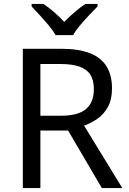

<svg xmlns="http://www.w3.org/2000/svg" viewBox="-20 -964 662 984"><path d="M294 -714Q383 -714 440.5 -691.5Q498 -669 526 -624Q554 -579 554 -511Q554 -454 533 -416Q512 -378 479.5 -355.5Q447 -333 411 -320L607 0H502L329 -295H187V0H97V-714ZM289 -636H187V-371H294Q381 -371 421 -405.5Q461 -440 461 -507Q461 -554 442.5 -582Q424 -610 386 -623Q348 -636 289 -636ZM265 -784Q252 -807 230 -833.5Q208 -860 184 -886Q160 -912 142 -931V-944H202Q228 -927 256 -903Q284 -879 309 -852Q336 -879 364 -903Q392 -927 418 -944H480V-931Q461 -912 436.5 -886Q412 -860 389.5 -833.5Q367 -807 355 -784Z"/></svg>

Font: Noto Sans Cham
Style: Regular
Weight: 400
Designer: Monotype Design Team
Foundry: Monotype Imaging Inc.
Version: Version 2.002